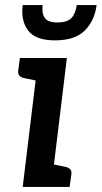

<svg xmlns="http://www.w3.org/2000/svg" viewBox="-20 -741 403 761"><path d="M70 0 132 -511H245L183 0ZM156 0 179 -92 242 -79Q253 -76 258.5 -70Q264 -64 263 -52L256 0ZM159 -511 136 -419 73 -432Q62 -435 56.5 -441.5Q51 -448 52 -460L59 -511ZM198 -581Q121 -581 91.5 -620Q62 -659 70 -721H149Q145 -688 157.5 -670Q170 -652 207 -652Q247 -652 263.5 -670Q280 -688 284 -721H363Q355 -659 316 -620Q277 -581 198 -581Z"/></svg>

Font: Aleo SemiBold
Style: Italic
Weight: 600
Italic angle: -7°
Designer: Alessio Laiso
Foundry: Alessio Laiso
Version: Version 2.001;gftools[0.9.29]